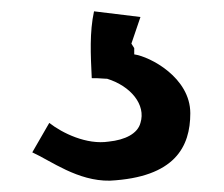

<svg xmlns="http://www.w3.org/2000/svg" viewBox="-20 -85 395 339"><path d="M37 184C70 199 117 235 174 234C289 228 316 174 316 115C316 52 245 15 217 11V0L212 -8L228 -55L146 -65C138 -28 140 11 142 53C147 53 156 53 167 54H168H169C211 67 238 100 228 132C223 151 201 162 172 165C133 171 90 150 67 132Z"/></svg>

Font: Rabbid Highway Sign IV
Style: Obl
Weight: 400
Foundry: Cannot Into Space Fonts
Version: Version 0.277